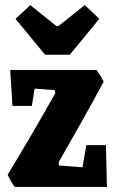

<svg xmlns="http://www.w3.org/2000/svg" viewBox="-20 -734 457 754"><path d="M10 -48Q111 -214 197 -368L195 -380L116 -386L105 -318H29L20 -459H359Q365 -452 374 -437Q383 -422 387 -413Q325 -297 211 -98V-84L304 -77L319 -164H396L400 0H38Q32 -7 23 -22.5Q14 -38 10 -48ZM157 -519 41 -660 99 -714 201 -632H210L313 -714L370 -660L254 -519Z"/></svg>

Font: Grenze ExtraBold
Style: Regular
Weight: 800
Designer: Renata Polastri
Foundry: Omnibus-Type
Version: Version 1.002; ttfautohint (v1.8)